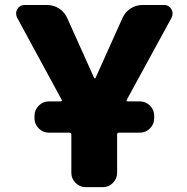

<svg xmlns="http://www.w3.org/2000/svg" viewBox="-20 -775 753 774"><path d="M176.8 -240.2Q153.3 -240.2 136.2 -257.3Q119.1 -274.4 119.1 -297.9V-308.6Q119.1 -332 136.2 -349.1Q153.3 -366.2 176.8 -366.2H224.6Q227.5 -366.2 229 -368.2Q230.5 -370.1 228.5 -373L48.8 -704.1Q44.9 -712.9 44.9 -720.7Q44.9 -729.5 49.8 -738.3Q59.6 -754.9 79.1 -754.9H169.9Q196.3 -754.9 218.3 -740.7Q240.2 -726.6 251 -702.1L359.4 -460.9Q360.4 -459 362.3 -459Q364.3 -459 365.2 -460.9L473.6 -702.1Q484.4 -726.6 506.3 -740.7Q528.3 -754.9 554.7 -754.9H641.6Q661.1 -754.9 670.9 -738.3Q675.8 -729.5 675.8 -720.7Q675.8 -712.9 671.9 -704.1L491.2 -373Q489.3 -370.1 490.7 -368.2Q492.2 -366.2 494.1 -366.2H543.9Q567.4 -366.2 584.5 -349.1Q601.6 -332 601.6 -308.6V-297.9Q601.6 -274.4 584.5 -257.3Q567.4 -240.2 543.9 -240.2H459Q452.1 -240.2 452.1 -232.4V-78.1Q452.1 -54.7 435.1 -37.6Q418 -20.5 394.5 -20.5H325.2Q301.8 -20.5 284.7 -37.6Q267.6 -54.7 267.6 -78.1V-232.4Q267.6 -240.2 259.8 -240.2Z"/></svg>

Font: Gen Jyuu Gothic Heavy
Style: Bold
Weight: 900
Designer: [Source Han Sans]
Ryoko NISHIZUKA  (kana & ideographs); Paul D. Hunt (Latin, Greek & Cyrillic); Wenlong ZHANG  (bopomofo
Version: Version 1.002.20150607